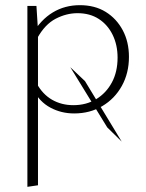

<svg xmlns="http://www.w3.org/2000/svg" viewBox="-20 -434 564 743"><path d="M267 5Q217 5 175 -17.5Q133 -40 109 -86L122 -111Q145 -69 181.5 -48Q218 -27 264 -27Q314 -27 352.5 -50.5Q391 -74 413 -115Q435 -156 435 -211Q435 -260 416 -299Q397 -338 362.5 -360.5Q328 -383 280 -383Q237 -383 195.5 -361.5Q154 -340 124 -286L104 -301Q138 -358 184.5 -386Q231 -414 289 -414Q347 -414 389 -388Q431 -362 455 -317Q479 -272 479 -214Q479 -151 451.5 -101.5Q424 -52 376 -23.5Q328 5 267 5ZM86 289V-411H121L127 -317V283ZM395 59 252 -174 309 -120 451 114Z"/></svg>

Font: Ysabeau Office ExtraLight
Style: Regular
Weight: 250
Designer: Christian Thalmann (Catharsis Fonts)
Version: Version 2.001;gftools[0.9.30]; featfreeze: tnum,lnum,ss02